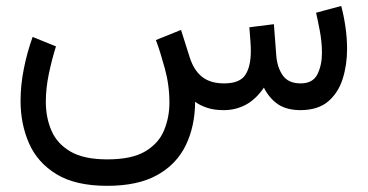

<svg xmlns="http://www.w3.org/2000/svg" viewBox="-20 -366 1222 638"><path d="M723.6 0Q690.9 0 667.5 -8.1Q644 -16.1 628.4 -27.8Q627.9 53.7 597.2 116.9Q566.4 180.2 502.2 215.8Q438 251.5 336.4 251.5Q231 251.5 167.7 212.9Q104.5 174.3 76.4 110.1Q48.3 45.9 48.3 -30.8Q48.3 -82.5 59.1 -137Q69.8 -191.4 88.4 -243.2L166 -211.9Q151.9 -167 142.1 -119.6Q132.3 -72.3 132.3 -27.8Q132.3 24.9 151.1 68.4Q169.9 111.8 214.4 137.7Q258.8 163.6 336.4 163.6Q418 163.6 462.6 137Q507.3 110.4 525.1 67.1Q543 23.9 543 -25.4Q543 -83.5 527.3 -140.1Q511.7 -196.8 498 -232.9L581.5 -266.6L610.8 -174.3Q624.5 -131.8 651.9 -110.4Q679.2 -88.9 724.6 -88.9Q776.4 -88.9 794.9 -116.7Q813.5 -144.5 813.5 -196.8Q813.5 -209.5 812.3 -227.1Q811 -244.6 808.6 -275.4L890.1 -285.6L897.9 -183.6Q900.4 -144 918.9 -116.5Q937.5 -88.9 979 -88.9Q1019.5 -88.9 1034.7 -119.1Q1049.8 -149.4 1049.8 -189.9Q1049.8 -226.6 1042.7 -263.7Q1035.6 -300.8 1030.3 -323.7L1113.8 -346.2Q1122.6 -313.5 1127.9 -276.6Q1133.3 -239.7 1133.3 -203.1Q1133.3 -150.4 1118.7 -104Q1104 -57.6 1070.6 -29.1Q1037.1 -0.5 979.5 0Q932.6 0 903.8 -19.5Q875 -39.1 856.9 -74.7Q829.6 -35.2 796.1 -17.6Q762.7 0 723.6 0Z"/></svg>

Font: Vazirmatn UI FD
Style: Regular
Weight: 400
Designer: Saber Rastikerdar
Foundry: Saber Rastikerdar
Version: Version 33.003